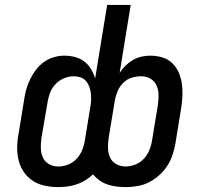

<svg xmlns="http://www.w3.org/2000/svg" viewBox="-20 -755 840 783"><path d="M218 8Q190 8 163.5 2.5Q137 -3 115.5 -16.5Q94 -30 79 -51Q64 -72 57 -97.5Q50 -123 50 -150.5Q50 -178 55 -205L79 -352Q82 -373 88 -393.5Q94 -414 104 -434Q114 -454 128 -472Q142 -490 160.5 -503Q179 -516 200.5 -522Q222 -528 243 -528Q265 -528 286 -522.5Q307 -517 323.5 -504.5Q340 -492 351 -473.5Q362 -455 368 -435L417 -735H513L468 -458Q478 -474 492 -487.5Q506 -501 522.5 -510.5Q539 -520 557 -524Q575 -528 593 -528Q618 -528 641.5 -521Q665 -514 682 -498Q699 -482 708.5 -460Q718 -438 721.5 -414Q725 -390 724 -365Q723 -340 719 -315L695 -168Q691 -145 683 -121.5Q675 -98 661 -77Q647 -56 627.5 -39Q608 -22 586 -11Q564 0 540 4Q516 8 492 8Q473 8 454 5.5Q435 3 417.5 -3Q400 -9 385.5 -19.5Q371 -30 359 -44Q345 -30 327.5 -19.5Q310 -9 292 -3Q274 3 255 5.5Q236 8 218 8ZM492 -76Q512 -76 532 -84Q552 -92 566.5 -107.5Q581 -123 589 -142.5Q597 -162 600 -182L624 -328Q627 -349 626.5 -369.5Q626 -390 618 -407.5Q610 -425 593 -434.5Q576 -444 555 -444Q536 -444 517 -438Q498 -432 483.5 -418Q469 -404 461 -386Q453 -368 449 -349L423 -192Q420 -171 420.5 -150.5Q421 -130 429 -112.5Q437 -95 454.5 -85.5Q472 -76 492 -76ZM218 -76Q238 -76 258 -84Q278 -92 292.5 -107.5Q307 -123 315 -142.5Q323 -162 326 -182L348 -317Q351 -332 351.5 -346.5Q352 -361 350.5 -375Q349 -389 344 -402Q339 -415 330.5 -425Q322 -435 308.5 -439.5Q295 -444 281 -444Q261 -444 241.5 -436Q222 -428 207 -412.5Q192 -397 184.5 -377.5Q177 -358 174 -338L149 -192Q146 -171 146.5 -150.5Q147 -130 155 -112.5Q163 -95 180 -85.5Q197 -76 218 -76Z"/></svg>

Font: Iosevka Aile Medium Oblique
Style: Regular
Weight: 500
Italic angle: -9°
Designer: Belleve Invis
Foundry: Belleve Invis
Version: Version 31.1.0; ttfautohint (v1.8.4)